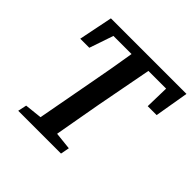

<svg xmlns="http://www.w3.org/2000/svg" viewBox="-170 -819 974 974"><g transform="rotate(45 317.0 -332.0)"><path d="M55 -481 92 -664H634L603 -481H539L542 -610H415L358 -310Q347 -247 335.5 -184Q324 -121 313 -57L407 -47L398 0H91L101 -47L194 -57L249 -354Q261 -418 272.5 -482Q284 -546 294 -610H164L120 -481Z"/></g></svg>

Font: Source Serif 4 Semibold
Style: Italic
Weight: 600
Italic angle: -12°
Designer: Frank Grießhammer
Foundry: Adobe
Version: Version 4.005;hotconv 1.1.0;makeotfexe 2.6.0